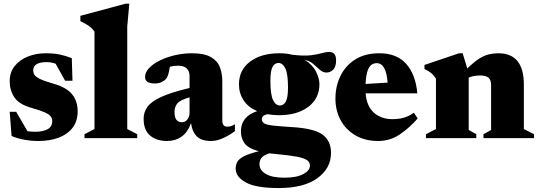

<svg xmlns="http://www.w3.org/2000/svg" viewBox="-20 -734 2865 1020"><path d="M221 -451Q266.5 -451 297.2 -444.5Q328 -438 361.5 -425L365 -305H326L275.5 -395.5Q251 -404 229 -404Q156.5 -404 156.5 -360.5Q156.5 -347 163.2 -336.2Q170 -325.5 192.5 -314.5Q215 -303.5 262 -290Q333 -270 362.8 -233.5Q392.5 -197 392.5 -143.5Q392.5 -89.5 365 -54.5Q337.5 -19.5 290.8 -2.2Q244 15 185.5 15Q146 15 108.8 8.2Q71.5 1.5 41.5 -11.5L31.5 -140H66L126 -37Q146.5 -34 167.5 -34Q208 -34 232.8 -47.5Q257.5 -61 257.5 -90Q257.5 -105 249 -116Q240.5 -127 217 -137.5Q193.5 -148 148.5 -160.5Q81 -179.5 56.2 -217Q31.5 -254.5 31.5 -301.5Q31.5 -350.5 58.5 -383.8Q85.5 -417 129 -434Q172.5 -451 221 -451Z M656 -48.5 709 -21V0H429V-21L482 -48.5V-566.5Q469 -584 452.8 -595.8Q436.5 -607.5 407 -621.5V-650L647.5 -714.5H667L656 -593Z M1228 -37.5Q1199 -15.5 1165.2 -0.2Q1131.5 15 1102 15Q1047.5 15 1023.5 -11.5Q999.5 -38 995 -80.5Q977 -30.5 944.2 -7.8Q911.5 15 867 15Q812 15 777.5 -13.8Q743 -42.5 743 -103Q743 -137.5 762.8 -165.8Q782.5 -194 835.2 -218.5Q888 -243 987 -266.5V-330.5Q987 -355.5 972.2 -370.2Q957.5 -385 926.5 -385Q903 -385 882.5 -379.5Q877.5 -348 872.5 -334.2Q867.5 -320.5 860.5 -313.5Q852.5 -304 836.8 -297.2Q821 -290.5 802.5 -290.5Q750.5 -290.5 750.5 -325Q750.5 -349 771.5 -371.8Q792.5 -394.5 828.2 -412.2Q864 -430 908.5 -440.5Q953 -451 1000 -451Q1064.5 -451 1099.5 -431.2Q1134.5 -411.5 1147.8 -377.8Q1161 -344 1161 -301.5V-93.5Q1161 -61 1187.5 -61Q1196 -61 1206.2 -63.8Q1216.5 -66.5 1228 -74ZM907 -140.5Q907 -110 917.5 -97.2Q928 -84.5 946.5 -84.5Q964 -84.5 975.5 -99.2Q987 -114 987 -135V-217Q935.5 -202.5 921.2 -183.5Q907 -164.5 907 -140.5Z M1462.5 -122Q1429 -122 1400 -127.5Q1383 -123 1377 -116.2Q1371 -109.5 1371 -100Q1371 -86.5 1383.2 -78.8Q1395.5 -71 1429.5 -67Q1463.5 -63 1528.5 -59Q1644.5 -52.5 1691.2 -20.5Q1738 11.5 1738.5 77.5Q1739 159 1667 212Q1595 265 1460 265Q1340 265 1286 235.2Q1232 205.5 1232 162Q1232 142 1240.8 126Q1249.5 110 1276 96.2Q1302.5 82.5 1355 69.5Q1294 52.5 1276.2 23.2Q1258.5 -6 1260 -41.5Q1263 -116 1346 -143.5Q1298.5 -164 1274 -201.2Q1249.5 -238.5 1249.5 -286Q1249.5 -362 1308.5 -406.5Q1367.5 -451 1464 -451Q1501.5 -451 1533.5 -443Q1594 -436 1629.8 -440.2Q1665.5 -444.5 1687.5 -451.2Q1709.5 -458 1729.5 -458Q1765.5 -458 1765.5 -413.5Q1765.5 -378 1749.2 -363.2Q1733 -348.5 1715 -348.5Q1695.5 -348.5 1679.5 -362.8Q1663.5 -377 1645 -393.5Q1626.5 -410 1599 -416Q1640.5 -390 1658.8 -353.5Q1677 -317 1677 -287Q1677 -211 1618 -166.5Q1559 -122 1462.5 -122ZM1467 -173.5Q1486.5 -173.5 1498.2 -194Q1510 -214.5 1510 -269Q1510 -342 1495.8 -370.8Q1481.5 -399.5 1459.5 -399.5Q1440 -399.5 1428.2 -379.2Q1416.5 -359 1416.5 -304Q1416.5 -231 1430.8 -202.2Q1445 -173.5 1467 -173.5ZM1358.5 138Q1358.5 170 1392 190Q1425.5 210 1491 210Q1555.5 210 1591 191Q1626.5 172 1626.5 146Q1626.5 128.5 1611.5 117.2Q1596.5 106 1556 98.2Q1515.5 90.5 1438 83.5Q1423.5 82 1410.5 80.5Q1377.5 92 1368 106.2Q1358.5 120.5 1358.5 138Z M1995 -451Q2089 -451 2138.8 -393.8Q2188.5 -336.5 2197 -238H1922.5Q1927.5 -170.5 1966 -135.8Q2004.5 -101 2064.5 -101Q2097 -101 2123.5 -108.2Q2150 -115.5 2179 -135L2199 -104.5Q2156 -55.5 2104.2 -20.2Q2052.5 15 1989 15Q1919 15 1868 -15Q1817 -45 1789.5 -96Q1762 -147 1762 -210.5Q1762 -275.5 1788.5 -330.2Q1815 -385 1867 -418Q1919 -451 1995 -451ZM1981 -398.5Q1966.5 -398.5 1953.8 -390Q1941 -381.5 1932.8 -357.8Q1924.5 -334 1922 -288L2039 -295Q2032 -398.5 1981 -398.5Z M2548.5 -21 2589 -43.5V-279.5Q2589 -309.5 2575.2 -321.2Q2561.5 -333 2531 -333Q2496 -333 2470 -322V-43.5L2510.5 -21V0H2243V-21L2296 -48.5V-316.5Q2282.5 -336.5 2267.8 -348Q2253 -359.5 2235 -367.5V-389L2418.5 -451H2438L2462.5 -370Q2498 -405 2525.2 -422.2Q2552.5 -439.5 2577 -445.2Q2601.5 -451 2627.5 -451Q2763 -451 2763 -284.5V-48.5L2817 -21V0H2548.5Z"/></svg>

Font: Newsreader 16pt ExtraBold
Style: Regular
Weight: 800
Designer: Hugues Gentile
Foundry: Production Type
Version: Version 1.003; ttfautohint (v1.8.3)